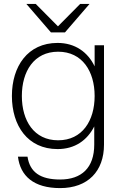

<svg xmlns="http://www.w3.org/2000/svg" viewBox="-20 -752 615 984"><path d="M288 212C431 212 513 125 513 -11V-520H465V-412C430 -485 365 -532 275 -532C122 -532 41 -412 41 -260C41 -108 122 12 275 12C364 12 427 -33 463 -104V-11C463 108 398 168 288 168C186 168 133 130 121 51H72C84 150 153 212 288 212ZM92 -260C92 -386 154 -487 278 -487C402 -487 465 -386 465 -260C465 -134 402 -33 278 -33C154 -33 92 -134 92 -260ZM115 -732 241 -586H313L439 -732H391L277 -617L163 -732Z"/></svg>

Font: Aspekta 200
Style: Regular
Weight: 200
Designer: Ivo Dolenc
Version: Version 2.000